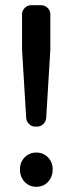

<svg xmlns="http://www.w3.org/2000/svg" viewBox="-20 -711 250 740"><path d="M174 -519 158 -256Q157 -243 147 -233Q137 -223 123 -223H116Q102 -223 92 -233Q82 -243 81 -256L65 -519V-656Q65 -670 75.5 -680.5Q86 -691 100 -691H139Q153 -691 163.5 -680.5Q174 -670 174 -656ZM183 -58Q183 -29 165 -10Q147 9 120 9Q93 9 75 -10Q57 -29 57 -58Q57 -86 75 -104.5Q93 -123 120 -123Q147 -123 165 -104.5Q183 -86 183 -58Z"/></svg>

Font: Trueno
Style: Round
Weight: 400
Designer: Julieta Ulanovsky, Jasper
Foundry: Julieta Ulanovsky, Cannot Into Space Fonts
Version: Version 3.001